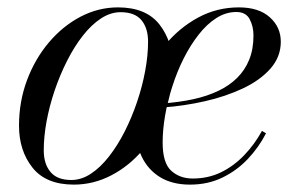

<svg xmlns="http://www.w3.org/2000/svg" viewBox="-20 -490 817 520"><path d="M180 10Q104.5 10 68 -36Q31.5 -82 31.5 -149.5Q31.5 -215 53.2 -273Q75 -331 112.5 -375.2Q150 -419.5 198.2 -444.8Q246.5 -470 299.5 -470Q375.5 -470 411.8 -423.8Q448 -377.5 448 -310Q448 -244.5 426.2 -186.5Q404.5 -128.5 367 -84.2Q329.5 -40 281.2 -15Q233 10 180 10ZM173 -2.5Q200.5 -2.5 226.2 -19.5Q252 -36.5 275.2 -66.2Q298.5 -96 317.8 -134Q337 -172 351.2 -214Q365.5 -256 373.2 -298Q381 -340 381 -377Q381 -414 363 -435.5Q345 -457 306.5 -457Q279.5 -457 253.5 -440Q227.5 -423 204.2 -393.2Q181 -363.5 161.8 -325.5Q142.5 -287.5 128.2 -245.5Q114 -203.5 106.2 -161.8Q98.5 -120 98.5 -82.5Q98.5 -46 116.8 -24.2Q135 -2.5 173 -2.5ZM494.5 10Q446.5 10 413.5 -10.2Q380.5 -30.5 363.5 -66.5Q346.5 -102.5 346.5 -150Q346.5 -207.5 367.5 -264.2Q388.5 -321 426.5 -367.5Q464.5 -414 515.8 -442Q567 -470 627 -470Q681 -470 710.8 -443.2Q740.5 -416.5 740.5 -377Q740.5 -336 712.5 -304.2Q684.5 -272.5 637.8 -250.5Q591 -228.5 534.8 -215.8Q478.5 -203 421.5 -199V-210Q465 -213 503 -221.2Q541 -229.5 571 -243.8Q601 -258 622.2 -279Q643.5 -300 655 -328.5Q666.5 -357 666.5 -394Q666.5 -418.5 656.2 -438Q646 -457.5 620 -457.5Q591.5 -457.5 565.8 -441Q540 -424.5 517.8 -396Q495.5 -367.5 477.5 -331.8Q459.5 -296 446.8 -256.2Q434 -216.5 427.2 -177.5Q420.5 -138.5 420.5 -104Q420.5 -48.5 443.8 -27.5Q467 -6.5 502 -6.5Q544 -6.5 578.8 -23.5Q613.5 -40.5 641.5 -69.8Q669.5 -99 689.5 -135.5L700.5 -129Q681 -91 651.2 -59.5Q621.5 -28 582.2 -9Q543 10 494.5 10Z"/></svg>

Font: Bodoni Moda 18pt
Style: Italic
Weight: 400
Italic angle: -13°
Designer: Owen Earl
Foundry: indestructible type
Version: Version 2.005